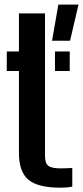

<svg xmlns="http://www.w3.org/2000/svg" viewBox="-20 -830 373 858"><path d="M10.3 -512.6V-600H64.6V-770H181.1V-133.7Q181.1 -100.4 196 -89Q210.9 -77.6 250.5 -77.6Q264.9 -77.6 276.5 -78.2Q288.1 -78.8 303 -79.4V3.7Q291 6.5 278.1 7.6Q265.2 8.7 249.9 8.7Q149.4 8.7 107 -26.8Q64.6 -62.4 64.6 -147.2V-512.6ZM225.6 -512.6V-600H291.6V-512.6ZM212.6 -648 240.7 -809.5H330.8L293.1 -648Z"/></svg>

Font: Big Shoulders Stencil Text Thin
Style: Regular
Weight: 100
Designer: Patric King
Foundry: XO Type Co
Version: Version 2.001